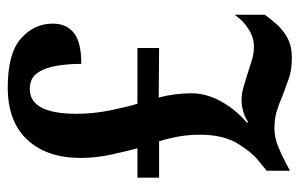

<svg xmlns="http://www.w3.org/2000/svg" viewBox="-159 -605 774 496"><g transform="rotate(-90 228.0 -357.0)"><path d="M327 10Q294 10 271.5 1.5Q249 -7 229 -14Q206 -24 187.5 -29.5Q169 -35 144 -35Q121 -35 97.5 -25.5Q74 -16 54 -5L35 5V-55L58 -74Q81 -91 104.5 -129Q128 -167 128 -227Q128 -256 123.5 -281.5Q119 -307 111 -333H17V-389H93Q85 -418 76.5 -457.5Q68 -497 68 -536Q68 -623 115 -673.5Q162 -724 250 -724Q338 -724 376.5 -690Q415 -656 415 -607Q415 -573 391.5 -553.5Q368 -534 311 -534Q311 -568 306 -598Q301 -628 287.5 -647.5Q274 -667 246 -667Q182 -667 182 -546Q182 -503 191 -459Q200 -415 208 -389H352V-333L224 -334Q235 -293 235 -249Q235 -211 214 -173Q193 -135 159 -106L161 -103Q172 -111 187.5 -115.5Q203 -120 217 -120Q234 -120 252.5 -114.5Q271 -109 287 -104Q303 -99 320 -93.5Q337 -88 356 -88Q379 -88 401 -102Q423 -116 438 -138V-60Q428 -46 413.5 -29.5Q399 -13 378 -1.5Q357 10 327 10Z"/></g></svg>

Font: Noto Serif Thai ExtraCondensed
Style: Bold
Weight: 700
Width: 2
Designer: Monotype Design Team
Foundry: Monotype Imaging Inc.
Version: Version 2.002; ttfautohint (v1.8.4.7-5d5b)